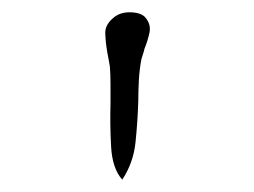

<svg xmlns="http://www.w3.org/2000/svg" viewBox="-20 -834 412 311"><path d="M216 -805Q225 -794 222 -780.5Q219 -767 214 -755Q213 -750 211.5 -746Q210 -742 209 -738Q206 -722 205 -705Q204 -688 204 -671Q203 -637 199.5 -603.5Q196 -570 178 -543Q162 -561 160 -596Q158 -631 159 -667Q159 -683 159 -698Q159 -713 158 -726Q157 -732 156 -737.5Q155 -743 154 -748Q151 -765 150.5 -780Q150 -795 166 -807Q177 -815 193.5 -814Q210 -813 216 -805Z"/></svg>

Font: Yuji Boku
Style: Regular
Weight: 400
Designer: Kataoka Yuji
Foundry: Kinuta Font Factory
Version: Version 3.002